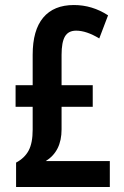

<svg xmlns="http://www.w3.org/2000/svg" viewBox="-20 -744 494 764"><path d="M274 -724Q347 -724 410 -683L375 -591Q324 -622 283 -622Q252 -622 238.5 -599Q225 -576 225 -526V-405H349V-319H225V-229Q225 -142 162 -103H417V0H44V-97Q78 -115 94 -145Q110 -175 110 -228V-319H42V-405H110V-526Q110 -624 152 -674Q194 -724 274 -724Z"/></svg>

Font: Noto Sans Lao UI ExtCond SemBd
Style: Regular
Weight: 600
Width: 2
Designer: Monotype Design Team
Foundry: Monotype Imaging Inc.
Version: Version 2.000; ttfautohint (v1.8.4.7-5d5b)